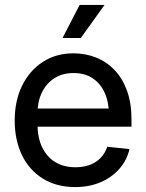

<svg xmlns="http://www.w3.org/2000/svg" viewBox="-20 -758 600 790"><path d="M289.6 11.7Q212.4 11.7 156.2 -23.2Q100.1 -58.1 70.3 -119.9Q40.5 -181.6 40.5 -262.2Q40.5 -343.3 71 -405.5Q101.6 -467.8 156 -503.2Q210.4 -538.6 282.2 -538.6Q332 -538.6 375.5 -521.2Q418.9 -503.9 451.7 -469.5Q484.4 -435.1 502.7 -384.5Q521 -334 521 -267.1V-236.8H92.3V-311.5H470.7L428.2 -286.6Q428.2 -337.4 410.9 -376Q393.6 -414.6 361.1 -436Q328.6 -457.5 282.7 -457.5Q236.8 -457.5 203.6 -436Q170.4 -414.6 152.3 -377.2Q134.3 -339.8 134.3 -292.5V-247.1Q134.3 -192.9 153.1 -152.8Q171.9 -112.8 207 -91.3Q242.2 -69.8 290.5 -69.8Q323.7 -69.8 350.1 -79.8Q376.5 -89.8 394.5 -108.9Q412.6 -127.9 421.4 -154.3L512.7 -144.5Q502 -98.1 470.9 -63Q439.9 -27.8 393.6 -8.1Q347.2 11.7 289.6 11.7ZM237.3 -601.6 307.6 -737.8H410.2L312.5 -601.6Z"/></svg>

Font: Inter Cardless Tabular
Style: Regular
Weight: 400
Designer: Rasmus Andersson
Foundry: rsms
Version: Version 4.000;git-4fc901f